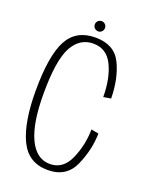

<svg xmlns="http://www.w3.org/2000/svg" viewBox="-130 -747 650 823"><g transform="rotate(20 195.0 -335.5)"><path d="M189.5 4Q101 4 63.2 -75Q25.5 -154 25.5 -297.5Q25.5 -458 63.2 -529Q101 -600 189.5 -600Q275.5 -600 307.8 -534.2Q340 -468.5 341 -377L307 -371.5Q306.5 -458.5 278.2 -515.5Q250 -572.5 189.5 -572.5Q127.5 -572.5 94.5 -511.2Q61.5 -450 61.5 -297.5Q61.5 -162.5 94.8 -93Q128 -23.5 189.5 -23.5Q250 -23.5 278.2 -88.5Q306.5 -153.5 307 -223.5L341 -217.5Q340 -144 307.5 -70Q275 4 189.5 4ZM190.5 -628.5Q180.5 -628.5 173.5 -635.2Q166.5 -642 166.5 -652Q166.5 -661.5 173.2 -668.2Q180 -675 190.5 -675Q199.5 -675 206.2 -668.2Q213 -661.5 213 -652Q213 -642.5 206.2 -635.5Q199.5 -628.5 190.5 -628.5Z"/></g></svg>

Font: Anybody ExtraLight
Style: Regular
Weight: 200
Designer: Tyler Finck
Foundry: Etcetera Type Company
Version: Version 1.010; ttfautohint (v1.8.3) -l 8 -r 50 -G 200 -x 14 